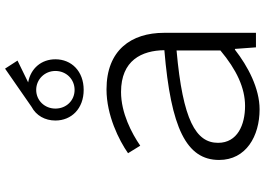

<svg xmlns="http://www.w3.org/2000/svg" viewBox="-160 -846 1021 740"><g transform="rotate(-90 350.0 -476.5)"><path d="M373 -664C445 -664 491 -711 491 -773C491 -826 457 -868 402 -878L486 -919L455 -967L308 -865C274 -847 255 -813 255 -773C255 -711 301 -664 373 -664ZM446 -773C446 -731 414 -699 373 -699C332 -699 301 -731 301 -773C301 -814 332 -847 373 -847C414 -847 446 -814 446 -773ZM375 -576C275 -576 179 -528 129 -493L158 -446C206 -479 284 -520 365 -520C487 -520 525 -440 526 -353C226 -328 103 -268 103 -142C103 -38 195 14 298 14C379 14 464 -31 528 -81H531L537 0H593V-354C593 -481 526 -576 375 -576ZM525 -137C451 -75 381 -42 311 -42C239 -42 169 -71 169 -146C169 -231 255 -282 525 -306Z"/></g></svg>

Font: Kawkab Mono Light
Style: Regular
Weight: 300
Monospace: yes
Designer: Abdullah Arif
Foundry: Abdullah Arif
Version: Version 1.000;PS 000.500;hotconv 1.0.88;makeotf.lib2.5.64775